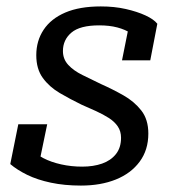

<svg xmlns="http://www.w3.org/2000/svg" viewBox="-20 -567 543 598"><path d="M232 11Q181 11 138.5 2Q96 -7 64.5 -22.5Q33 -38 12 -56L37 -180H127L98 -40Q80 -48 74 -57.5Q68 -67 70 -78.5Q72 -90 78 -104Q91 -87 115 -74.5Q139 -62 170.5 -55Q202 -48 236 -48Q271 -48 298 -57.5Q325 -67 341 -87Q357 -107 357 -138Q357 -158 347 -173Q337 -188 319 -199.5Q301 -211 279 -221Q257 -231 234 -241Q199 -258 166.5 -277Q134 -296 113.5 -324Q93 -352 93 -395Q93 -440 116 -474.5Q139 -509 183.5 -528Q228 -547 294 -547Q336 -547 371.5 -539Q407 -531 433 -519Q459 -507 470 -493L448 -379H360L382 -489Q391 -488 400.5 -481Q410 -474 415.5 -462Q421 -450 418 -433Q407 -451 388.5 -463Q370 -475 345.5 -481.5Q321 -488 289 -488Q229 -488 202.5 -465.5Q176 -443 176 -408Q176 -383 192.5 -365Q209 -347 236.5 -333.5Q264 -320 295 -305Q331 -289 364.5 -270Q398 -251 420 -223Q442 -195 442 -151Q442 -100 415 -63.5Q388 -27 341 -8Q294 11 232 11Z"/></svg>

Font: Roboto Serif
Style: Italic
Weight: 400
Italic angle: -10°
Designer: Greg Gazdowicz
Foundry: Commercial Type
Version: Version 1.008